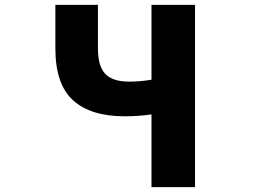

<svg xmlns="http://www.w3.org/2000/svg" viewBox="-20 -764 1040 784"><path d="M598.6 0V-296.9Q545.9 -289.1 489.3 -289.1Q350.6 -289.1 278.3 -354.5Q206.1 -419.9 206.1 -566.4V-744.1H379.9V-566.4Q379.9 -493.2 410.2 -461.9Q440.4 -430.7 507.8 -430.7Q551.8 -430.7 598.6 -438.5V-744.1H776.4V0Z"/></svg>

Font: Gen Shin Gothic Monospace Heavy
Style: Bold
Weight: 800
Designer: [Source Han Sans]
Ryoko NISHIZUKA  (kana & ideographs); Paul D. Hunt (Latin, Greek & Cyrillic); Wenlong ZHANG  (bopomofo
Version: Version 1.002.20150607